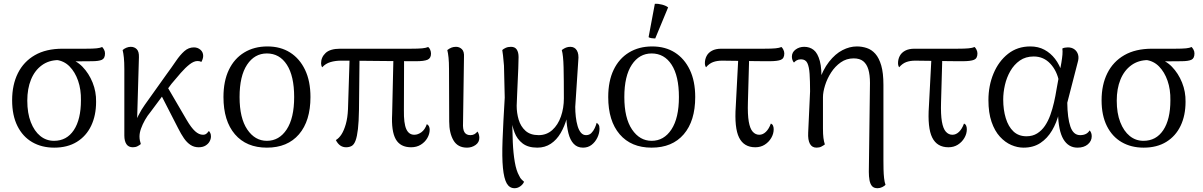

<svg xmlns="http://www.w3.org/2000/svg" viewBox="-20 -766 6349 1013"><path d="M266 13Q200 13 150 -16Q100 -45 72 -101Q44 -157 44 -237Q44 -319 74.5 -380Q105 -441 164 -475Q223 -509 310 -509H433Q470 -509 489.5 -511Q509 -513 519 -518Q524 -513 529 -504Q534 -495 534 -484Q534 -458 517.5 -450.5Q501 -443 464 -443L344 -442L290 -449Q238 -449 200.5 -421.5Q163 -394 143.5 -346Q124 -298 124 -235Q124 -169 142.5 -121.5Q161 -74 192.5 -48.5Q224 -23 265 -23Q332 -23 369.5 -79.5Q407 -136 407 -237Q408 -294 392 -340Q376 -386 347 -415.5Q318 -445 276 -450L337 -457Q381 -449 415 -414Q449 -379 468.5 -330.5Q488 -282 487 -229Q487 -157 461 -102.5Q435 -48 385.5 -17.5Q336 13 266 13Z M681 11Q658 11 647 -5.5Q636 -22 636 -51V-402Q636 -438 633.5 -462Q631 -486 627 -502Q636 -510 647.5 -514.5Q659 -519 670 -519Q689 -519 701.5 -506.5Q714 -494 713 -464L702 -85L688 -87Q692 -121 709.5 -155.5Q727 -190 744 -213L858 -373Q886 -411 908 -443.5Q930 -476 952.5 -496Q975 -516 1003 -516Q1023 -516 1037.5 -503.5Q1052 -491 1052 -471Q1052 -463 1049 -454Q1046 -445 1042 -439Q1037 -442 1032.5 -443Q1028 -444 1022 -444Q1003 -444 980.5 -426.5Q958 -409 934 -381.5Q910 -354 885 -324L774 -175Q758 -156 745 -133Q732 -110 724 -87.5Q716 -65 716 -46Q716 -34 718 -25Q720 -16 723 -6Q716 0 705.5 5.5Q695 11 681 11ZM1028 11Q1004 11 985 -1.5Q966 -14 950.5 -36.5Q935 -59 920 -89L817 -290L850 -330L965 -133Q989 -92 1009.5 -73.5Q1030 -55 1051 -55Q1063 -55 1070.5 -62Q1078 -69 1082 -75Q1086 -71 1089.5 -64Q1093 -57 1093 -46Q1093 -33 1086 -20Q1079 -7 1064.5 2Q1050 11 1028 11Z M1388 13Q1280 13 1219.5 -57.5Q1159 -128 1159 -254Q1159 -338 1187.5 -397.5Q1216 -457 1268.5 -489Q1321 -521 1391 -521Q1460 -521 1510.5 -489Q1561 -457 1589.5 -397.5Q1618 -338 1618 -254Q1618 -128 1557.5 -57.5Q1497 13 1388 13ZM1388 -23Q1453 -23 1492.5 -83Q1532 -143 1532 -254Q1532 -365 1493.5 -424.5Q1455 -484 1388 -484Q1323 -484 1283.5 -424.5Q1244 -365 1244 -254Q1244 -143 1284.5 -83Q1325 -23 1388 -23Z M2149 11Q2092 11 2068 -31.5Q2044 -74 2049 -165L2056 -474H2112L2111 -184Q2110 -115 2123.5 -85Q2137 -55 2166 -55Q2185 -55 2203.5 -68.5Q2222 -82 2232 -111Q2240 -107 2243.5 -99Q2247 -91 2247 -82Q2247 -59 2234.5 -37.5Q2222 -16 2200 -2.5Q2178 11 2149 11ZM1806 11Q1771 11 1752 -27Q1769 -37 1782 -57.5Q1795 -78 1804.5 -111Q1814 -144 1816 -190L1825 -475H1877L1874 -186Q1873 -124 1868.5 -85Q1864 -46 1856 -24.5Q1848 -3 1835.5 4Q1823 11 1806 11ZM1680 -411Q1674 -420 1674 -432Q1674 -464 1698 -486.5Q1722 -509 1775 -509H2148Q2187 -509 2207.5 -511Q2228 -513 2239 -518Q2245 -514 2249.5 -504Q2254 -494 2254 -483Q2254 -459 2236 -451Q2218 -443 2175 -443Q2124 -443 2071 -443.5Q2018 -444 1967 -444.5Q1916 -445 1868 -445.5Q1820 -446 1779 -446Q1750 -446 1724 -438.5Q1698 -431 1680 -411Z M2444 13Q2395 13 2372.5 -25.5Q2350 -64 2350 -125L2349 -402Q2349 -438 2346.5 -462Q2344 -486 2340 -502Q2352 -511 2362.5 -515Q2373 -519 2386 -519Q2404 -519 2417 -506.5Q2430 -494 2428 -464L2423 -118Q2421 -84 2430.5 -68.5Q2440 -53 2462 -53Q2474 -53 2483 -58Q2492 -63 2499 -72Q2504 -66 2506.5 -56.5Q2509 -47 2509 -39Q2509 -15 2489 -1Q2469 13 2444 13Z M2695 227Q2668 227 2653.5 201.5Q2639 176 2633.5 120Q2628 64 2631.5 -27.5Q2635 -119 2643 -251L2639 -420Q2636 -454 2634 -473Q2632 -492 2630 -502Q2636 -508 2648 -513.5Q2660 -519 2676 -519Q2697 -519 2706.5 -504.5Q2716 -490 2716 -465Q2716 -439 2714.5 -406Q2713 -373 2711.5 -338.5Q2710 -304 2708.5 -270Q2707 -236 2706 -208Q2706 -170 2716.5 -134.5Q2727 -99 2752.5 -76Q2778 -53 2822 -53Q2864 -53 2894 -80Q2924 -107 2939.5 -151.5Q2955 -196 2955 -247Q2955 -348 2953.5 -411Q2952 -474 2944 -502Q2956 -511 2966.5 -515Q2977 -519 2989 -519Q3012 -519 3023.5 -500Q3035 -481 3031 -446L3015 -202Q3015 -176 3018 -149.5Q3021 -123 3027.5 -101Q3034 -79 3045 -66Q3056 -53 3072 -53Q3089 -53 3100 -64Q3111 -75 3118 -90.5Q3125 -106 3128 -118Q3133 -115 3138 -108.5Q3143 -102 3143 -87Q3143 -63 3131.5 -39.5Q3120 -16 3101 -1.5Q3082 13 3056 13Q3026 13 3007 -7Q2988 -27 2979 -63Q2970 -99 2968 -144H2971Q2959 -100 2938 -64Q2917 -28 2886 -7.5Q2855 13 2815 13Q2766 13 2737 -9.5Q2708 -32 2695 -66.5Q2682 -101 2678 -136H2682Q2683 -75 2685.5 -16.5Q2688 42 2696 88.5Q2704 135 2719 161Q2725 175 2733 182Q2741 189 2745 193Q2739 207 2725 217Q2711 227 2695 227Z M3418 13Q3310 13 3249.5 -57.5Q3189 -128 3189 -254Q3189 -338 3217.5 -397.5Q3246 -457 3298.5 -489Q3351 -521 3421 -521Q3490 -521 3540.5 -489Q3591 -457 3619.5 -397.5Q3648 -338 3648 -254Q3648 -128 3587.5 -57.5Q3527 13 3418 13ZM3418 -23Q3483 -23 3522.5 -83Q3562 -143 3562 -254Q3562 -365 3523.5 -424.5Q3485 -484 3418 -484Q3353 -484 3313.5 -424.5Q3274 -365 3274 -254Q3274 -143 3314.5 -83Q3355 -23 3418 -23ZM3437 -563Q3429 -563 3418 -564.5Q3407 -566 3402 -570L3435 -746Q3453 -747 3473.5 -741.5Q3494 -736 3505 -727Z M3965 11Q3905 11 3879.5 -40Q3854 -91 3862 -206L3876 -474H3933L3926 -227Q3924 -162 3930.5 -124.5Q3937 -87 3951.5 -71Q3966 -55 3986 -55Q4005 -55 4021 -70.5Q4037 -86 4047 -114Q4055 -111 4058.5 -103Q4062 -95 4062 -84Q4062 -60 4049 -38Q4036 -16 4014.5 -2.5Q3993 11 3965 11ZM3705 -411Q3699 -420 3699 -433Q3699 -453 3708 -470.5Q3717 -488 3736.5 -498.5Q3756 -509 3786 -509H4012Q4051 -509 4071.5 -511Q4092 -513 4103 -518Q4108 -514 4113 -504Q4118 -494 4118 -484Q4118 -458 4100 -450.5Q4082 -443 4039 -443Q3969 -443 3908 -444.5Q3847 -446 3790 -446Q3763 -446 3742.5 -438.5Q3722 -431 3705 -411Z M4610 227Q4590 227 4580.5 215.5Q4571 204 4567.5 184.5Q4564 165 4564 141L4570 -328Q4570 -371 4561.5 -399.5Q4553 -428 4534.5 -443Q4516 -458 4484 -458Q4446 -458 4416 -437Q4386 -416 4365 -383.5Q4344 -351 4333 -315.5Q4322 -280 4322 -253V-88Q4322 -57 4324.5 -38Q4327 -19 4332 -4Q4324 2 4313.5 7.5Q4303 13 4288 13Q4264 13 4253 -7.5Q4242 -28 4244 -66L4254 -284Q4254 -338 4251.5 -376Q4249 -414 4239.5 -433.5Q4230 -453 4206 -453Q4193 -453 4184 -448Q4175 -443 4169 -436Q4164 -441 4161 -449.5Q4158 -458 4158 -467Q4158 -490 4177.5 -504.5Q4197 -519 4223 -519Q4252 -519 4273 -502.5Q4294 -486 4305.5 -444Q4317 -402 4313 -326L4299 -331Q4321 -398 4354 -440Q4387 -482 4425 -501.5Q4463 -521 4501 -521Q4528 -521 4553.5 -512.5Q4579 -504 4598.5 -482Q4618 -460 4629.5 -420.5Q4641 -381 4641 -318V79Q4641 101 4641.5 126.5Q4642 152 4644.5 174Q4647 196 4652 209Q4647 215 4635 221Q4623 227 4610 227Z M4984 11Q4924 11 4898.5 -40Q4873 -91 4881 -206L4895 -474H4952L4945 -227Q4943 -162 4949.5 -124.5Q4956 -87 4970.5 -71Q4985 -55 5005 -55Q5024 -55 5040 -70.5Q5056 -86 5066 -114Q5074 -111 5077.5 -103Q5081 -95 5081 -84Q5081 -60 5068 -38Q5055 -16 5033.5 -2.5Q5012 11 4984 11ZM4724 -411Q4718 -420 4718 -433Q4718 -453 4727 -470.5Q4736 -488 4755.5 -498.5Q4775 -509 4805 -509H5031Q5070 -509 5090.5 -511Q5111 -513 5122 -518Q5127 -514 5132 -504Q5137 -494 5137 -484Q5137 -458 5119 -450.5Q5101 -443 5058 -443Q4988 -443 4927 -444.5Q4866 -446 4809 -446Q4782 -446 4761.5 -438.5Q4741 -431 4724 -411Z M5380 13Q5348 13 5315.5 -1Q5283 -15 5255.5 -45Q5228 -75 5211.5 -123Q5195 -171 5195 -238Q5195 -314 5222 -378.5Q5249 -443 5298.5 -482Q5348 -521 5416 -521Q5458 -521 5490.5 -503.5Q5523 -486 5546.5 -455.5Q5570 -425 5584 -382L5568 -333Q5557 -392 5521.5 -430Q5486 -468 5434 -468Q5391 -468 5360.5 -446.5Q5330 -425 5310.5 -391Q5291 -357 5282 -317.5Q5273 -278 5273 -241Q5273 -187 5286.5 -142.5Q5300 -98 5327 -72.5Q5354 -47 5396 -47Q5428 -47 5452 -62Q5476 -77 5493 -102Q5510 -127 5521.5 -159Q5533 -191 5541 -226Q5549 -261 5554 -293L5580 -436Q5584 -460 5585.5 -478Q5587 -496 5585 -510Q5590 -513 5598 -514.5Q5606 -516 5614 -516Q5635 -516 5649 -505.5Q5663 -495 5668 -477.5Q5673 -460 5666 -437L5611 -224Q5612 -143 5627.5 -98Q5643 -53 5679 -53Q5696 -53 5708.5 -59Q5721 -65 5729 -78Q5740 -66 5740 -47Q5740 -22 5719.5 -4.5Q5699 13 5665 13Q5617 13 5590.5 -31.5Q5564 -76 5562 -172L5567 -168Q5555 -119 5530.5 -77.5Q5506 -36 5469 -11.5Q5432 13 5380 13Z M6014 13Q5948 13 5898 -16Q5848 -45 5820 -101Q5792 -157 5792 -237Q5792 -319 5822.5 -380Q5853 -441 5912 -475Q5971 -509 6058 -509H6181Q6218 -509 6237.5 -511Q6257 -513 6267 -518Q6272 -513 6277 -504Q6282 -495 6282 -484Q6282 -458 6265.5 -450.5Q6249 -443 6212 -443L6092 -442L6038 -449Q5986 -449 5948.5 -421.5Q5911 -394 5891.5 -346Q5872 -298 5872 -235Q5872 -169 5890.5 -121.5Q5909 -74 5940.5 -48.5Q5972 -23 6013 -23Q6080 -23 6117.5 -79.5Q6155 -136 6155 -237Q6156 -294 6140 -340Q6124 -386 6095 -415.5Q6066 -445 6024 -450L6085 -457Q6129 -449 6163 -414Q6197 -379 6216.5 -330.5Q6236 -282 6235 -229Q6235 -157 6209 -102.5Q6183 -48 6133.5 -17.5Q6084 13 6014 13Z"/></svg>

Font: Arima Thin
Style: Regular
Weight: 400
Version: Version 1.100